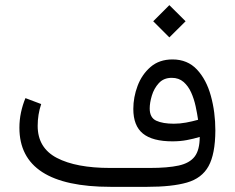

<svg xmlns="http://www.w3.org/2000/svg" viewBox="-20 -724 910 744"><path d="M573.7 -641.6 636.2 -704.1 699.2 -641.6 636.2 -579.1ZM753.9 -193.4Q730 -186 703.9 -181.2Q677.7 -176.3 648.4 -176.3Q570.8 -176.3 533.7 -206.5Q496.6 -236.8 496.6 -301.8Q496.6 -347.2 513.2 -391.4Q529.8 -435.5 563.5 -464.6Q597.2 -493.7 648.4 -493.7Q706.5 -493.7 743.2 -454.6Q779.8 -415.5 797.1 -352.5Q814.5 -289.6 814.5 -217.8Q814 -127 788.1 -80.1Q762.2 -33.2 704.3 -16.6Q646.5 0 550.3 0H408.7Q55.2 0 55.2 -229Q55.2 -259.3 61.3 -288.1Q67.4 -316.9 78.6 -343.8L139.6 -320.8Q126 -280.3 126 -236.3Q126 -150.9 200.4 -112.1Q274.9 -73.2 406.7 -73.2H560.5Q629.9 -73.2 672.4 -82.5Q714.8 -91.8 734.4 -117.4Q753.9 -143.1 753.9 -193.4ZM747.6 -259.8Q744.1 -284.2 738 -312.5Q731.9 -340.8 720.7 -365.7Q709.5 -390.6 691.2 -406.5Q672.9 -422.4 645.5 -422.4Q614.3 -422.4 595.5 -401.9Q576.7 -381.3 568.4 -353.5Q560.1 -325.7 560.1 -303.7Q560.1 -268.1 585.4 -256.3Q610.8 -244.6 653.8 -244.6Q677.2 -244.6 700.9 -249Q724.6 -253.4 747.6 -259.8Z"/></svg>

Font: Vazir Light WOL
Style: Light-WOL
Weight: 300
Designer: Saber Rastikerdar
Foundry: Saber Rastikerdar
Version: Version 30.0.0